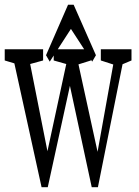

<svg xmlns="http://www.w3.org/2000/svg" viewBox="-34 -784 582 804"><path d="M140.1 0 13.2 -577.6H80.1L171.9 -114.3H157.7L160.6 -131.8L256.8 -577.6H280.8L381.8 -115.2H368.2L371.6 -131.8L451.7 -577.6H491.7L376 0H350.1L251.5 -458.5H265.6L262.7 -442.4L166 0ZM-14.2 -530.8V-577.6H146.5V-530.8L69.8 -509.8H55.7ZM190.9 -530.8V-577.6H346.7V-530.8L279.8 -509.8H265.1ZM388.2 -530.8V-577.6H516.6V-530.8L466.8 -509.8H453.1ZM352.1 -525.9 233.4 -708.5H292.5L174.3 -525.9L158.7 -552.7L251 -764.2H274.4L367.7 -552.7Z"/></svg>

Font: Scarab Serif
Style: Condensed
Weight: 400
Designer: John Roberts
Foundry: Scarab
Version: 1.0